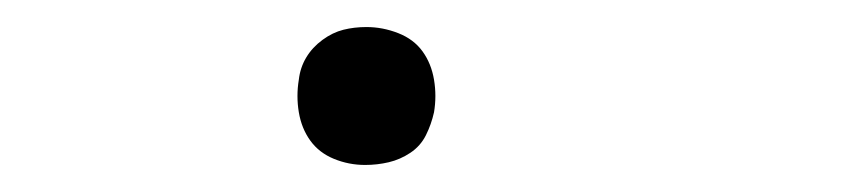

<svg xmlns="http://www.w3.org/2000/svg" viewBox="-20 -114 640 142"><path d="M250 8Q238 8 227 3.5Q216 -1 209.5 -10Q203 -19 201 -31Q199 -43 201 -55Q202 -64 206.5 -71.5Q211 -79 218.5 -84.5Q226 -90 234 -92Q242 -94 251 -94Q263 -94 274.5 -89.5Q286 -85 292.5 -76Q299 -67 301 -55Q303 -43 301 -31Q299 -22 295 -14Q291 -6 283.5 -1Q276 4 267.5 6Q259 8 250 8Z"/></svg>

Font: Iosevka XLt Ex Obl
Style: Regular
Weight: 200
Width: 7
Italic angle: -9°
Monospace: yes
Designer: Belleve Invis
Foundry: Belleve Invis
Version: Version 32.5.0; ttfautohint (v1.8.4)